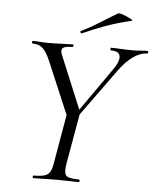

<svg xmlns="http://www.w3.org/2000/svg" viewBox="-55 -831 713 878"><g transform="rotate(5 302.0 -392.5)"><path d="M287.8 -269 277.2 -278.8 449.2 -524.4Q479.4 -566.6 475.3 -589.8Q471.2 -613 433.6 -613Q430.4 -613 430.4 -619Q430.4 -625 433.6 -625Q456.6 -625 478.9 -623.5Q501.2 -622 533.2 -622Q554.2 -622 567.7 -623.5Q581.2 -625 600.2 -625Q604 -625 604 -619Q604 -613 600.2 -613Q569.2 -613 535.7 -589.3Q502.2 -565.6 469 -519.2ZM131.4 0Q127.4 0 127.4 -6Q127.4 -12 131.4 -12Q163.4 -12 180.8 -17Q198.2 -22 206.6 -37Q215 -52 219.2 -81L259 -310L318.4 -319L276.4 -81Q269.2 -38 279.7 -25Q290.2 -12 339 -12Q342.8 -12 342.8 -6Q342.8 0 339 0Q318 0 292.3 -1Q266.6 -2 236.2 -2Q204.8 -2 178.6 -1Q152.4 0 131.4 0ZM270 -271 155 -542Q139 -579.8 121.3 -596.4Q103.6 -613 74.8 -613Q70.8 -613 70.8 -619Q70.8 -625 74.8 -625Q90.4 -625 108.8 -623.5Q127.2 -622 143.8 -622Q176 -622 206.7 -623.5Q237.4 -625 258.8 -625Q262 -625 261.2 -619Q260.4 -613 256.4 -613Q222.4 -613 212.8 -604.1Q203.2 -595.2 212.2 -573L318.4 -317ZM294.2 -679Q290.2 -677 287.7 -682.5Q285.2 -688 289.2 -689Q336.4 -712.6 374.8 -737.2Q413.2 -761.8 451.8 -784.2Q455.2 -786.6 467.5 -782.9Q479.8 -779.2 493.3 -773.2Q506.8 -767.2 514.5 -762.2Q522.2 -757.2 516.2 -756Q449.2 -740 397.2 -721Q345.2 -702 294.2 -679Z"/></g></svg>

Font: Cormorant Light
Style: Italic
Weight: 300
Italic angle: -10°
Designer: Christian Thalmann (Catharsis Fonts)
Foundry: Catharsis Fonts
Version: Version 4.000